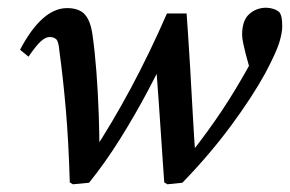

<svg xmlns="http://www.w3.org/2000/svg" viewBox="-20 -472 752 498"><path d="M161 1Q158 -103 151 -185Q144 -267 134 -340Q132 -365 125.5 -370.5Q119 -376 109 -376Q98 -376 85.5 -364.5Q73 -353 54 -325L32 -343Q89 -451 154 -451Q185 -451 200 -434.5Q215 -418 220 -381Q226 -339 230 -286.5Q234 -234 236 -178Q238 -122 238 -70L219 -74Q271 -153 319.5 -243.5Q368 -334 413 -437H464Q465 -424 467.5 -386.5Q470 -349 473 -300Q476 -251 478.5 -202Q481 -153 483.5 -116Q486 -79 487 -67L474 -73Q521 -133 556.5 -186.5Q592 -240 628 -305Q632 -314 635.5 -321Q639 -328 643 -336L636 -264L617 -333Q614 -345 611 -359Q608 -373 608 -382Q608 -419 626.5 -435.5Q645 -452 671 -452Q693 -451 705 -440Q709 -434 710.5 -426Q712 -418 712 -403Q712 -387 704.5 -362Q697 -337 668 -282Q634 -220 578.5 -145Q523 -70 453 2L414 6L406 1Q405 -16 402.5 -49Q400 -82 397.5 -123Q395 -164 392 -203.5Q389 -243 387 -272.5Q385 -302 383 -311L416 -339Q395 -296 363 -235.5Q331 -175 292 -112.5Q253 -50 211 2L169 6Z"/></svg>

Font: Lisu Bosa SemiBold
Style: Italic
Weight: 600
Italic angle: -19°
Designer: David Morse, Annie Olsen, Victor Gaultney, Frank Grießhammer (Latin)
Foundry: SIL International
Version: Version 2.000